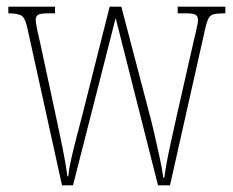

<svg xmlns="http://www.w3.org/2000/svg" viewBox="-20 -556 698 576"><path d="M64 -463Q57 -499 46.5 -507.5Q36 -516 6 -516H5V-536H145V-516H125Q100 -516 93.5 -511Q87 -506 87 -496Q87 -489 92 -465Q97 -441 101 -425L148 -206Q153 -182 160.5 -147Q168 -112 174 -79Q180 -46 182 -27H185Q186 -45 193.5 -78.5Q201 -112 210.5 -147.5Q220 -183 226 -207L309 -536H344L426 -223Q433 -198 442 -159.5Q451 -121 459 -83.5Q467 -46 470 -23H473Q477 -56 486.5 -101Q496 -146 510 -208L560 -428Q565 -451 569.5 -469Q574 -487 574 -496Q574 -506 568 -511Q562 -516 536 -516H513V-536H656V-516H653Q633 -516 622 -513.5Q611 -511 605.5 -500.5Q600 -490 595 -467L490 0H454L327 -502L199 0H166Z"/></svg>

Font: Noto Serif Tamil ExtraCondensed Thin
Style: Regular
Weight: 100
Width: 2
Designer: Indian Type Foundry, Tom Grace, and the Monotype Design Team
Foundry: Monotype Imaging Inc.
Version: Version 2.004; ttfautohint (v1.8.4.7-5d5b)